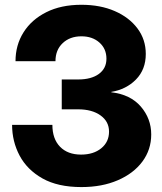

<svg xmlns="http://www.w3.org/2000/svg" viewBox="-20 -759 668 791"><path d="M315.4 11.7Q218.3 11.7 155 -23.9Q91.8 -59.6 60.8 -117.9Q29.8 -176.3 29.8 -244.6H195.8Q195.8 -187 227.3 -154.5Q258.8 -122.1 314 -122.1Q365.2 -122.1 397.2 -148.2Q429.2 -174.3 429.2 -216.8Q429.2 -258.3 394.3 -283.4Q359.4 -308.6 301.8 -308.6H234.4V-431.6H301.8Q356 -431.6 387.2 -454.3Q418.5 -477.1 418.5 -517.1Q418.5 -558.1 389.6 -583.7Q360.8 -609.4 315.4 -609.4Q268.1 -609.4 238.3 -581.3Q208.5 -553.2 208.5 -506.8H43.9Q43.9 -573.2 76.9 -625.7Q109.9 -678.2 170.7 -708.7Q231.4 -739.3 315.4 -739.3Q393.1 -739.3 452.6 -713.4Q512.2 -687.5 546.4 -641.8Q580.6 -596.2 580.6 -536.6Q580.6 -472.7 540.3 -431.6Q500 -390.6 438.5 -380.4V-378.9Q517.6 -369.6 560.3 -319.8Q603 -270 603 -205.1Q603 -142.6 566.7 -93.5Q530.3 -44.4 465.3 -16.4Q400.4 11.7 315.4 11.7Z"/></svg>

Font: Inter Display ExtraBold
Style: Regular
Weight: 800
Designer: Rasmus Andersson
Foundry: rsms
Version: Version 4.000;git-a52131595